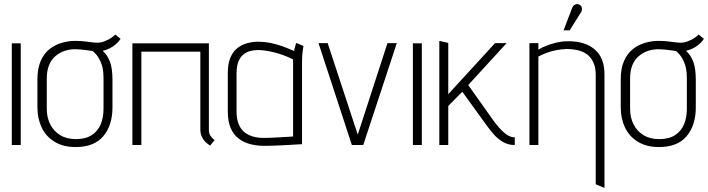

<svg xmlns="http://www.w3.org/2000/svg" viewBox="-20 -713 3483 944"><path d="M38 0H82V-500H38Z M573 -522 547 -543Q530 -527 510 -517Q490 -507 472 -504Q458 -502 440.5 -504Q423 -506 400.5 -509Q378 -512 349 -512Q317 -512 284 -502.5Q251 -493 224 -472Q197 -451 180.5 -414Q164 -377 164 -323V-185Q164 -131 184.5 -87Q205 -43 247.5 -16.5Q290 10 352 10Q443 10 488 -43.5Q533 -97 533 -185V-320Q533 -378 520 -411Q507 -444 485 -463Q502 -467 518.5 -475Q535 -483 549 -495Q563 -507 573 -522ZM489 -329V-178Q489 -134 474.5 -100.5Q460 -67 430 -48Q400 -29 353 -29Q308 -29 276 -48.5Q244 -68 227 -101.5Q210 -135 210 -178V-326Q210 -366 221.5 -393.5Q233 -421 253.5 -438Q274 -455 298.5 -463Q323 -471 349 -471Q363 -471 378.5 -469.5Q394 -468 408.5 -466Q423 -464 436 -462Q440 -458 447 -451.5Q454 -445 461 -434.5Q468 -424 474.5 -410Q481 -396 485 -376Q489 -356 489 -329Z M1007 -72V-500H631V0H675V-459H965V-78Q965 -57 971.5 -42.5Q978 -28 987 -18.5Q996 -9 1003.5 -4Q1011 1 1013 3L1035 -24Q1023 -33 1015 -45Q1007 -57 1007 -72Z M1472 -487 1437 -502Q1433 -493 1429.5 -479.5Q1426 -466 1426 -462Q1398 -475 1368.5 -485.5Q1339 -496 1309 -502Q1279 -508 1251 -508Q1222 -508 1195 -500.5Q1168 -493 1146.5 -476Q1125 -459 1112.5 -429Q1100 -399 1100 -354V-165Q1100 -118 1113.5 -85Q1127 -52 1153 -32Q1179 -12 1213.5 -3.5Q1248 5 1289 4Q1305 4 1328 3Q1351 2 1375 1Q1399 0 1419.5 -1.5Q1440 -3 1453 -3.5Q1466 -4 1465 -4V-411Q1465 -442 1468.5 -464.5Q1472 -487 1472 -487ZM1143 -163V-351Q1143 -387 1152 -409.5Q1161 -432 1176 -444.5Q1191 -457 1210 -462Q1229 -467 1248 -467Q1265 -467 1285.5 -464Q1306 -461 1328 -455.5Q1350 -450 1373.5 -441.5Q1397 -433 1421 -421V-42Q1421 -42 1408.5 -41Q1396 -40 1375 -39Q1354 -38 1328 -36.5Q1302 -35 1275 -35Q1232 -35 1202 -50Q1172 -65 1157.5 -93.5Q1143 -122 1143 -163Z M1546 -501 1710 0H1766L1931 -501H1885L1739 -51L1591 -501Z M2010 0H2054V-500H2010Z M2409 -116 2282 -295 2471 -501H2414L2184 -250V-502L2140 -512V0H2184V-192L2253 -262L2368 -103Q2385 -79 2405.5 -55Q2426 -31 2452 -15.5Q2478 0 2510 0H2511V-38H2508Q2495 -38 2479 -46.5Q2463 -55 2445.5 -73Q2428 -91 2409 -116Z M2909 -344V193L2952 211V-346Q2952 -383 2943 -410.5Q2934 -438 2917 -457Q2900 -476 2877.5 -488Q2855 -500 2827 -505.5Q2799 -511 2768 -510Q2743 -510 2717.5 -504Q2692 -498 2668.5 -489Q2645 -480 2627 -469V-501H2583V0H2627V-435Q2648 -446 2670 -454Q2692 -462 2716 -466.5Q2740 -471 2765 -472Q2795 -472 2821 -466Q2847 -460 2866.5 -445.5Q2886 -431 2897.5 -406Q2909 -381 2909 -344ZM2835 -650Q2840 -657 2841 -664.5Q2842 -672 2839.5 -679Q2837 -686 2829 -690Q2822 -694 2815 -693Q2808 -692 2802 -687Q2796 -682 2793 -674L2751 -564H2781Z M3441 -522 3415 -543Q3398 -527 3378 -517Q3358 -507 3340 -504Q3326 -502 3308.5 -504Q3291 -506 3268.5 -509Q3246 -512 3217 -512Q3185 -512 3152 -502.5Q3119 -493 3092 -472Q3065 -451 3048.5 -414Q3032 -377 3032 -323V-185Q3032 -131 3052.5 -87Q3073 -43 3115.5 -16.5Q3158 10 3220 10Q3311 10 3356 -43.5Q3401 -97 3401 -185V-320Q3401 -378 3388 -411Q3375 -444 3353 -463Q3370 -467 3386.5 -475Q3403 -483 3417 -495Q3431 -507 3441 -522ZM3357 -329V-178Q3357 -134 3342.5 -100.5Q3328 -67 3298 -48Q3268 -29 3221 -29Q3176 -29 3144 -48.5Q3112 -68 3095 -101.5Q3078 -135 3078 -178V-326Q3078 -366 3089.5 -393.5Q3101 -421 3121.5 -438Q3142 -455 3166.5 -463Q3191 -471 3217 -471Q3231 -471 3246.5 -469.5Q3262 -468 3276.5 -466Q3291 -464 3304 -462Q3308 -458 3315 -451.5Q3322 -445 3329 -434.5Q3336 -424 3342.5 -410Q3349 -396 3353 -376Q3357 -356 3357 -329Z"/></svg>

Font: Advent Pro Light
Style: Regular
Weight: 300
Version: Version 3.000